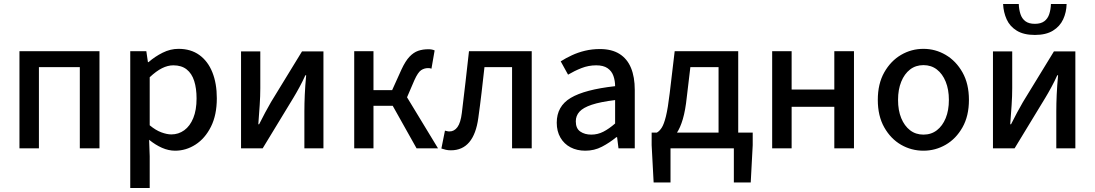

<svg xmlns="http://www.w3.org/2000/svg" viewBox="-20 -747 5513 967"><path d="M78 0V-489H481V0H382V-409H176V0Z M636 200V-489H717L725 -434H728Q760 -462 799 -481.5Q838 -501 879 -501Q941 -501 984 -470Q1027 -439 1049.5 -383Q1072 -327 1072 -252Q1072 -168 1042.5 -109Q1013 -50 965 -19Q917 12 862 12Q829 12 796 -2.5Q763 -17 731 -43L734 40V200ZM843 -70Q879 -70 908 -91Q937 -112 953.5 -152.5Q970 -193 970 -251Q970 -302 958 -339.5Q946 -377 920 -397.5Q894 -418 853 -418Q825 -418 796 -403.5Q767 -389 734 -358V-116Q764 -91 792.5 -80.5Q821 -70 843 -70Z M1194 0V-488H1291V-303Q1291 -263 1288 -218.5Q1285 -174 1281 -121H1285Q1299 -149 1315.5 -180Q1332 -211 1345 -233L1501 -488H1609V0H1513V-186Q1513 -225 1515 -270Q1517 -315 1522 -368H1518Q1505 -339 1488.5 -308.5Q1472 -278 1458 -255L1303 0Z M1764 0V-489H1861V-293H1955L2002 -397Q2022 -440 2042.5 -461.5Q2063 -483 2086 -491Q2109 -499 2138 -499Q2156 -499 2169 -493L2153 -401Q2149 -403 2145 -403.5Q2141 -404 2136 -404Q2117 -404 2101 -393.5Q2085 -383 2067 -343L2030 -257L2186 0H2078L1958 -214H1861V0Z M2251 10Q2237 10 2226 7.5Q2215 5 2203 1L2221 -89Q2226 -88 2231.5 -86.5Q2237 -85 2244 -85Q2268 -85 2284 -107Q2300 -129 2306 -178Q2316 -256 2324.5 -333.5Q2333 -411 2342 -489H2658V0H2559V-409H2420Q2413 -346 2405.5 -281.5Q2398 -217 2389 -153Q2378 -72 2343.5 -31Q2309 10 2251 10Z M2928 12Q2886 12 2853.5 -5Q2821 -22 2802.5 -54Q2784 -86 2784 -129Q2784 -212 2854.5 -254Q2925 -296 3078 -313Q3078 -340 3069.5 -364.5Q3061 -389 3040 -403.5Q3019 -418 2983 -418Q2944 -418 2908.5 -404Q2873 -390 2841 -371L2804 -438Q2829 -454 2860 -468.5Q2891 -483 2926.5 -491.5Q2962 -500 3001 -500Q3061 -500 3100 -475.5Q3139 -451 3158 -405Q3177 -359 3177 -294V0H3095L3088 -56H3084Q3050 -28 3011.5 -8Q2973 12 2928 12ZM2958 -69Q2990 -69 3018.5 -83.5Q3047 -98 3078 -125V-243Q3004 -234 2960.5 -219.5Q2917 -205 2898.5 -184.5Q2880 -164 2880 -136Q2880 -100 2902.5 -84.5Q2925 -69 2958 -69Z M3357 0V172H3272L3262 -16V-79H3771V-16L3761 172H3676V0ZM3599 -29V-409H3457L3439 -258Q3432 -191 3419 -147Q3406 -103 3388 -76.5Q3370 -50 3349 -37.5Q3328 -25 3305 -22L3288 -79Q3301 -86 3312.5 -103.5Q3324 -121 3334 -161.5Q3344 -202 3353 -278L3378 -489H3698V-29Z M3869 0V-489H3967V-296H4182V-489H4281V0H4182V-209H3967V0Z M4631 12Q4570 12 4518 -18Q4466 -48 4433.5 -105.5Q4401 -163 4401 -244Q4401 -325 4433.5 -382.5Q4466 -440 4518 -470.5Q4570 -501 4631 -501Q4691 -501 4743 -470.5Q4795 -440 4827.5 -382.5Q4860 -325 4860 -244Q4860 -163 4827.5 -105.5Q4795 -48 4743 -18Q4691 12 4631 12ZM4631 -69Q4670 -69 4698.5 -91Q4727 -113 4743 -152Q4759 -191 4759 -244Q4759 -296 4743 -335.5Q4727 -375 4698.5 -397Q4670 -419 4631 -419Q4592 -419 4563.5 -397Q4535 -375 4519 -335.5Q4503 -296 4503 -244Q4503 -191 4519 -152Q4535 -113 4563.5 -91Q4592 -69 4631 -69Z M4981 0V-488H5078V-303Q5078 -263 5075 -218.5Q5072 -174 5068 -121H5072Q5086 -149 5102.5 -180Q5119 -211 5132 -233L5288 -488H5396V0H5300V-186Q5300 -225 5302 -270Q5304 -315 5309 -368H5305Q5292 -339 5275.5 -308.5Q5259 -278 5245 -255L5090 0ZM5192 -571Q5136 -571 5101 -592.5Q5066 -614 5050 -649.5Q5034 -685 5032 -727H5111Q5112 -699 5119.5 -676Q5127 -653 5144.5 -640Q5162 -627 5192 -627Q5222 -627 5239.5 -640Q5257 -653 5264.5 -676Q5272 -699 5273 -727H5352Q5351 -685 5334.5 -649.5Q5318 -614 5283 -592.5Q5248 -571 5192 -571Z"/></svg>

Font: UmiuVSE Medium
Style: Regular
Weight: 500
Designer: Paul D. Hunt
Foundry: Adobe
Version: Version 3.046;September 5, 2023;FontCreator 14.0.0.2901 64-b